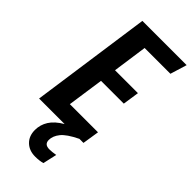

<svg xmlns="http://www.w3.org/2000/svg" viewBox="-289 -745 1037 1037"><g transform="rotate(45 229.0 -227.0)"><path d="M232 -596 204 -398H379L365 -304H191L161 -96H376L361 0H330Q264 32 240.5 61.5Q217 91 217 121Q217 155 255 155Q275 155 303 150L285 230Q261 237 229 237Q183 237 154.5 209.5Q126 182 126 136Q126 96 147.5 62Q169 28 217 0H22L120 -691H458L429 -596Z"/></g></svg>

Font: Fira Sans Extra Condensed Medium
Style: Italic
Weight: 500
Width: 3
Italic angle: -8°
Designer: Carrois Corporate & Edenspiekermann AG
Foundry: Carrois Corporate GbR & Edenspiekermann AG
Version: Version 4.203